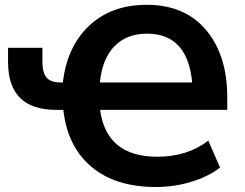

<svg xmlns="http://www.w3.org/2000/svg" viewBox="-20 -749 995 780"><path d="M612.3 10.7Q449.2 10.7 351.6 -71.3Q253.9 -153.3 237.3 -302.7H208Q12.7 -302.7 12.7 -497.1V-554.7H152.3V-499Q152.3 -453.1 169.4 -433.6Q186.5 -414.1 224.6 -414.1H235.4Q252 -559.6 342.3 -644.5Q432.6 -729.5 576.2 -729.5Q730.5 -729.5 816.9 -627.4Q903.3 -525.4 903.3 -352.5V-302.7H386.7Q412.1 -112.3 619.1 -112.3Q741.2 -112.3 826.2 -177.7L874 -68.4Q826.2 -31.2 756.8 -10.3Q687.5 10.7 612.3 10.7ZM385.7 -414.1H760.7Q742.2 -612.3 577.1 -612.3Q495.1 -612.3 445.3 -561.5Q395.5 -510.7 385.7 -414.1Z"/></svg>

Font: Min Sans Bold
Style: Regular
Weight: 700
Designer: Jinseong-Kim, NotoSansCJK, Nunito
Foundry: Jinseong-Kim
Version: Version 1.400;Glyphs 3.1.2 (3151)